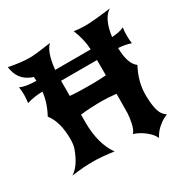

<svg xmlns="http://www.w3.org/2000/svg" viewBox="-179 -903 1115 1133"><g transform="rotate(-30 379.0 -336.0)"><path d="M308 -739Q267 -703 255 -586H497Q494 -656 464 -729Q500 -723 539 -723Q594 -723 716 -739Q664 -708 646 -607Q643 -589 643 -586Q694 -588 726 -604Q722 -580 722 -550Q722 -520 726 -496Q689 -509 641 -512Q643 -402 690 -369Q643 -281 643 -193Q643 -131 653.5 -90Q664 -49 695 -29Q666 -18 643 0Q620 18 609 31.5Q598 45 584 68Q575 42 539.5 13Q504 -16 463 -29Q479 -46 487.5 -84Q496 -122 497 -152.5Q498 -183 498 -241V-283Q441 -289 402 -289Q321 -289 255 -281V-228Q255 -82 318 6Q238 -6 175 -6Q112 -6 31 5Q85 -27 121 -127Q129 -151 129 -189Q129 -306 79 -369Q118 -440 126 -513Q62 -511 19 -496Q23 -532 23 -550Q23 -568 19 -604Q54 -586 127 -586Q127 -593 125 -613Q113 -616 106 -620Q32 -651 21 -740Q100 -723 167 -723Q198 -723 308 -739ZM396 -405Q447 -405 498 -409V-513H253V-410Q297 -405 396 -405Z"/></g></svg>

Font: NewRocker
Style: Regular
Weight: 400
Designer: Pablo Impallari, Brenda Gallo, Rodrigo Fuenzalida
Foundry: Pablo Impallari, Brenda Gallo, Rodrigo Fuenzalida
Version: Version 1.000